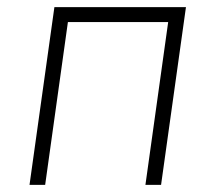

<svg xmlns="http://www.w3.org/2000/svg" viewBox="-20 -520 600 540"><path d="M453 -458H171L107 0H63L133 -500H503L433 0H389Z"/></svg>

Font: Retni Sans Light
Style: Italic
Weight: 300
Italic angle: -8°
Designer: Vitaly Kuzmin
Foundry: ParaType Ltd.
Version: Version 1.00;June 10, 2019;FontCreator 11.5.0.2425 64-bit; t